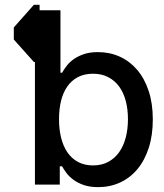

<svg xmlns="http://www.w3.org/2000/svg" viewBox="-20 -770 683 801"><path d="M37.6 -605.1V-655.5L121.4 -750H145.2V-727.3H232.2V-466.6H239Q246.1 -479 257.1 -494Q268.1 -508.9 285.7 -521.8Q303.3 -534.8 328.5 -543.7Q353.7 -552.6 388.5 -552.6Q437.9 -552.6 479.8 -533.6Q521.7 -514.6 552.4 -478.5Q583.1 -442.5 600.3 -390.3Q617.5 -338.1 617.5 -271.7Q617.5 -205.3 600.5 -152.9Q583.5 -100.5 553.1 -64.1Q522.7 -27.7 480.8 -8.5Q438.9 10.7 389.6 10.7Q354.4 10.7 329 1.8Q303.6 -7.1 285.9 -20.4Q268.1 -33.7 256.9 -48.8Q245.7 -63.9 239 -76H229.4V0H125.7V-511.4H121.4ZM367.9 -79.9Q404.1 -79.9 431.5 -94.6Q458.8 -109.4 477.1 -135.1Q495.4 -160.9 504.6 -196.2Q513.8 -231.5 513.8 -272.7Q513.8 -313.6 504.8 -348.4Q495.7 -383.2 477.5 -408.4Q459.2 -433.6 431.8 -448Q404.5 -462.4 367.9 -462.4Q331.7 -462.4 305 -448.3Q278.4 -434.3 260.8 -409.3Q243.3 -384.2 234.7 -349.3Q226.2 -314.3 226.2 -272.7Q226.2 -230.8 234.9 -195.5Q243.6 -160.2 261.2 -134.4Q278.8 -108.7 305.6 -94.3Q332.4 -79.9 367.9 -79.9Z"/></svg>

Font: Cannonade Med
Style: Regular
Weight: 500
Designer: Rasmus Andersson
Foundry: rsms
Version: Version 3.012;git-f93a4a705